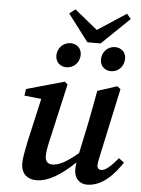

<svg xmlns="http://www.w3.org/2000/svg" viewBox="-59 -909 713 969"><g transform="rotate(5 297.5 -424.5)"><path d="M418 14C495 14 553 -50 595 -113L568 -133C530 -88 505 -66 483 -66C472 -66 463 -73 463 -87C463 -98 466 -116 471 -137L545 -481L528 -494L429 -462C419 -405 408 -348 397 -292L365 -141C307 -93 270 -72 235 -72C213 -72 199 -84 199 -113C199 -134 204 -161 212 -195L277 -481L262 -494L70 -440L65 -406L151 -397L101 -176C94 -139 84 -97 84 -65C84 -10 119 14 161 14C221 14 285 -25 356 -93C354 -79 353 -68 353 -57C353 -11 382 14 418 14ZM263 -567C298 -567 330 -594 330 -637C330 -668 306 -690 275 -690C241 -690 208 -664 208 -621C208 -587 234 -567 263 -567ZM489 -567C524 -567 555 -594 555 -637C555 -668 531 -690 500 -690C467 -690 434 -664 434 -621C434 -587 459 -567 489 -567ZM358 -702H425L566 -838L545 -863L400 -768L284 -862L254 -839Z"/></g></svg>

Font: Source Serif Pro Semibold
Style: Italic
Weight: 600
Italic angle: -12°
Designer: Frank Grießhammer
Foundry: Adobe Systems Incorporated
Version: Version 3.001;hotconv 1.0.111;makeotfexe 2.5.65597